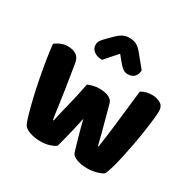

<svg xmlns="http://www.w3.org/2000/svg" viewBox="-185 -1040 1234 1234"><g transform="rotate(30 431.5 -423.5)"><path d="M345 -458Q356 -463 379.5 -469.5Q403 -476 427 -476Q469 -476 497 -463.5Q525 -451 531 -427Q546 -372 558 -327Q570 -282 581.5 -240Q593 -198 604 -151H609Q621 -233 629.5 -305.5Q638 -378 646 -447.5Q654 -517 662 -589Q700 -610 741 -610Q778 -610 805 -594Q832 -578 832 -540Q832 -518 827.5 -478Q823 -438 815.5 -387Q808 -336 798 -282Q788 -228 777 -177Q766 -126 754.5 -86Q743 -46 733 -24Q718 -11 684 -1.5Q650 8 614 8Q568 8 535 -5Q502 -18 495 -40Q487 -67 477 -100Q467 -133 456.5 -172.5Q446 -212 435 -256Q426 -213 416 -170.5Q406 -128 396.5 -90.5Q387 -53 379 -24Q364 -11 334 -1.5Q304 8 268 8Q224 8 187 -5Q150 -18 139 -40Q129 -62 116 -107.5Q103 -153 89 -212.5Q75 -272 62.5 -336.5Q50 -401 40 -463Q30 -525 25 -575Q39 -588 64 -599Q89 -610 118 -610Q156 -610 180.5 -593.5Q205 -577 211 -538Q228 -436 238 -368Q248 -300 254 -257Q260 -214 263.5 -189.5Q267 -165 270 -151H275Q284 -191 292 -225Q300 -259 308.5 -293Q317 -327 326 -367Q335 -407 345 -458ZM471 -687 431 -736Q405 -707 388.5 -688.5Q372 -670 350 -644Q311 -644 288 -662Q265 -680 265 -708Q265 -728 276 -742.5Q287 -757 309 -779L343 -813Q362 -832 383.5 -843.5Q405 -855 434 -855Q460 -855 482.5 -845Q505 -835 533 -800L604 -713Q604 -685 587.5 -665.5Q571 -646 537 -646Q518 -646 502.5 -657Q487 -668 471 -687Z"/></g></svg>

Font: Baloo Tamma 2 ExtraBold
Style: Regular
Weight: 800
Designer: Divya Kowshik, Shuchita Grover and Ek Type
Foundry: Ek Type
Version: Version 1.700